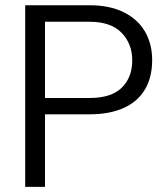

<svg xmlns="http://www.w3.org/2000/svg" viewBox="-20 -728 645 748"><path d="M155.3 0H78.2V-707.5H329.3Q406.8 -707.5 461.6 -680.5Q516.5 -653.5 544.6 -605.4Q572.8 -557.3 572.8 -493.8Q572.8 -427.2 544.8 -379.7Q516.8 -332.2 462.1 -307.5Q407.5 -282.7 329.3 -282.7H155.3ZM155.3 -346.3H329.3Q413.5 -346.3 454.4 -386.4Q495.2 -426.5 495.2 -492.8Q495.2 -557.5 453.6 -600.4Q412 -643.2 329.3 -643.2H155.3Z"/></svg>

Font: FreesentationVF
Style: Regular
Weight: 400
Designer: glyphs from Roboto by Christian Robertson / Hangul glyphs from Noto Sans CJK(Source Han Sans) by Jang Soo-young and Kang
Foundry: PT&
Version: Version 2.001;Glyphs 3.3.1 (3343)